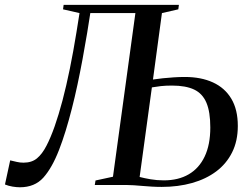

<svg xmlns="http://www.w3.org/2000/svg" viewBox="-38 -763 1026 792"><path d="M44 9.5Q31 9.5 14 6.8Q-3 4 -17.5 -2L4 -101.5Q19 -98 31.8 -95Q44.5 -92 59 -92Q93 -92 114.5 -109.8Q136 -127.5 153.5 -161.5Q171 -195 187.5 -242Q204 -289 219.8 -348.5Q235.5 -408 250 -479Q264.5 -550 277.5 -630.5L290 -709L222 -724.5L224.5 -743H700L697.5 -724.5L630 -709L593 -435Q612 -438 634 -440.2Q656 -442.5 679.5 -444Q703 -445.5 724.5 -445.5Q791.5 -445.5 840.5 -423Q889.5 -400.5 916.2 -355.8Q943 -311 943 -243.5Q943 -181.5 919.5 -134.5Q896 -87.5 854 -56Q812 -24.5 754.5 -8.2Q697 8 629 8Q608 8 588 6.8Q568 5.5 549.5 4Q531 2.5 514 1.2Q497 0 481 0H353L356 -18.5L428 -34L520.5 -709H334.5L321.5 -627Q312.5 -572.5 302.5 -518.8Q292.5 -465 281.5 -413.5Q270.5 -362 258.2 -314.2Q246 -266.5 232.8 -223.5Q219.5 -180.5 205.5 -144.5Q176.5 -70 140.8 -30.2Q105 9.5 44 9.5ZM638 -19Q697.5 -19 740.2 -43.8Q783 -68.5 806.2 -117.2Q829.5 -166 829.5 -237Q829.5 -301.5 813.5 -339.2Q797.5 -377 763 -393.5Q728.5 -410 671.5 -410Q645 -410 625.2 -407.8Q605.5 -405.5 588.5 -402.5L538 -33Q557 -28 583 -23.5Q609 -19 638 -19Z"/></svg>

Font: Merriweather 144pt
Style: Italic
Weight: 400
Italic angle: -7.8°
Version: Version 2.101